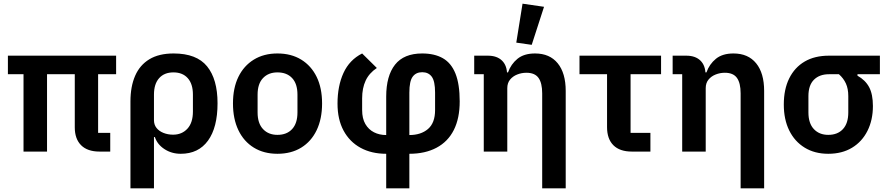

<svg xmlns="http://www.w3.org/2000/svg" viewBox="-20 -825 4832 1045"><path d="M514 -421V-102H580V0H522Q456 0 421.5 -34.5Q387 -69 387 -132V-421H236V0H108V-421H23V-522H612V-421Z M690 200V-273Q690 -354 715.5 -412.5Q741 -471 793 -502.5Q845 -534 925 -534Q1050 -534 1107 -464Q1164 -394 1164 -263Q1164 -131 1112 -59.5Q1060 12 964 12Q914 12 875 -13.5Q836 -39 823 -79H818V200ZM922 -92Q970 -92 1000 -124.5Q1030 -157 1030 -218V-310Q1030 -368 1002 -399.5Q974 -431 924 -431Q874 -431 846 -399.5Q818 -368 818 -310V-171Q818 -146 832 -128.5Q846 -111 870 -101.5Q894 -92 922 -92Z M1490 12Q1416 12 1361.5 -21.5Q1307 -55 1277.5 -116.5Q1248 -178 1248 -262Q1248 -346 1277.5 -406.5Q1307 -467 1361.5 -500.5Q1416 -534 1490 -534Q1565 -534 1619.5 -500.5Q1674 -467 1703.5 -406.5Q1733 -346 1733 -262Q1733 -178 1703.5 -116.5Q1674 -55 1619.5 -21.5Q1565 12 1490 12ZM1490 -91Q1541 -91 1570 -122.5Q1599 -154 1599 -213V-310Q1599 -369 1570 -400Q1541 -431 1490 -431Q1441 -431 1411.5 -400Q1382 -369 1382 -310V-213Q1382 -154 1411.5 -122.5Q1441 -91 1490 -91Z M2082 200V12Q2002 12 1942.5 -20.5Q1883 -53 1850 -114Q1817 -175 1817 -261Q1817 -357 1849.5 -428Q1882 -499 1951 -534L2031 -455Q1989 -427 1970 -386Q1951 -345 1951 -290V-226Q1951 -180 1968.5 -150Q1986 -120 2015.5 -105Q2045 -90 2082 -90V-299Q2082 -412 2130 -473Q2178 -534 2278 -534Q2345 -534 2390.5 -508Q2436 -482 2459 -424.5Q2482 -367 2482 -273Q2482 -181 2450 -117.5Q2418 -54 2356 -21Q2294 12 2208 12V200ZM2208 -321V-90Q2271 -90 2309.5 -123Q2348 -156 2348 -226V-321Q2348 -383 2330 -407.5Q2312 -432 2278 -432Q2244 -432 2226 -407.5Q2208 -383 2208 -321Z M2741 0H2613V-421H2561V-522H2635Q2685 -522 2712.5 -495Q2740 -468 2740 -418V-412L2701 -431H2745Q2761 -476 2796.5 -505Q2832 -534 2892 -534Q2972 -534 3015.5 -480.5Q3059 -427 3059 -330V200H2931V-317Q2931 -373 2911 -401Q2891 -429 2845 -429Q2819 -429 2795 -419.5Q2771 -410 2756 -391.5Q2741 -373 2741 -345ZM2941 -788 2874 -581 2790 -593 2824 -805Z M3520 0H3419Q3353 0 3318.5 -34.5Q3284 -69 3284 -133V-421H3134V-522H3578V-421H3412V-102H3520Z M3821 0H3693V-421H3641V-522H3715Q3765 -522 3792.5 -495Q3820 -468 3820 -418V-412L3781 -431H3825Q3841 -476 3876.5 -505Q3912 -534 3972 -534Q4052 -534 4095.5 -480.5Q4139 -427 4139 -330V200H4011V-317Q4011 -373 3991 -401Q3971 -429 3925 -429Q3899 -429 3875 -419.5Q3851 -410 3836 -391.5Q3821 -373 3821 -345Z M4769 -421H4647V-413Q4690 -389 4710.5 -350.5Q4731 -312 4731 -248Q4731 -172 4701.5 -113Q4672 -54 4617.5 -21Q4563 12 4488 12Q4414 12 4359.5 -21.5Q4305 -55 4275.5 -115Q4246 -175 4246 -256Q4246 -339 4275.5 -398.5Q4305 -458 4359.5 -490Q4414 -522 4492 -522H4769ZM4546 -421H4492Q4440 -421 4410 -391Q4380 -361 4380 -302V-213Q4380 -154 4409.5 -122.5Q4439 -91 4488 -91Q4539 -91 4568 -122.5Q4597 -154 4597 -213V-302Q4597 -342 4584 -370.5Q4571 -399 4546 -421Z"/></svg>

Font: IBM Plex Sans SemiBold
Style: Regular
Weight: 600
Designer: Mike Abbink, Paul van der Laan, Pieter van Rosmalen
Foundry: Bold Monday
Version: Version 3.201